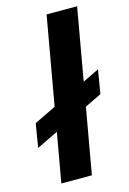

<svg xmlns="http://www.w3.org/2000/svg" viewBox="-140 -844 607 902"><g transform="rotate(-15 163.5 -392.5)"><path d="M-19.5 -189.5 328.5 -358 347.5 -473.5 -0.5 -305ZM42.5 0H191L329.5 -785H181Z"/></g></svg>

Font: Anybody ExtraExpanded Medium
Style: Italic
Weight: 500
Width: 8
Italic angle: -10°
Version: Version 1.113;gftools[0.9.25]